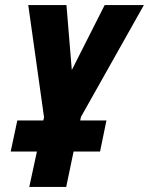

<svg xmlns="http://www.w3.org/2000/svg" viewBox="-20 -734 585 754"><path d="M95 0 125 -139H22L48 -261H150L153 -273L91 -714H241L262 -459L391 -714H545L298 -275L295 -261H398L373 -139H269L240 0Z"/></svg>

Font: Noto Sans ExtraCondensed ExtraBold
Style: Italic
Weight: 800
Width: 2
Italic angle: -12°
Designer: Monotype Design Team
Foundry: Monotype Imaging Inc.
Version: Version 2.013; ttfautohint (v1.8.4.7-5d5b)